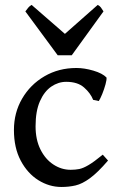

<svg xmlns="http://www.w3.org/2000/svg" viewBox="-20 -745 483 780"><path d="M418.9 -92.8Q376.5 -43.5 345.2 -20.8Q314 2 287.1 8.3Q260.3 14.6 229.5 14.6Q180.2 14.6 136 -12.9Q91.8 -40.5 64.2 -92.5Q36.6 -144.5 36.6 -216.8Q36.6 -287.1 69.8 -344.2Q103 -401.4 160.6 -435.1Q218.3 -468.8 290.5 -468.8Q322.8 -468.8 359.4 -458Q396 -447.3 412.6 -430.2Q414.1 -422.4 408.7 -402.6Q403.3 -382.8 395.3 -363Q387.2 -343.3 381.3 -334.5L358.4 -339.4Q347.7 -366.7 321.5 -389.6Q295.4 -412.6 249 -412.6Q216.8 -412.6 188.2 -393.1Q159.7 -373.5 142.1 -333.5Q124.5 -293.5 124.5 -231.9Q124.5 -177.7 144.3 -137.9Q164.1 -98.1 196.8 -76.7Q229.5 -55.2 267.1 -55.2Q285.6 -55.2 301.8 -58.3Q317.9 -61.5 339.8 -74.5Q361.8 -87.4 397.5 -116.7ZM271.5 -520.5H214.4L83 -698.7Q89.8 -708 95.2 -714.4Q100.6 -720.7 108.4 -725.1L243.7 -607.4L377 -725.1Q385.7 -720.7 390.1 -714.4Q394.5 -708 400.4 -698.7Z"/></svg>

Font: Gentium Book Plus
Style: Regular
Weight: 400
Designer: Victor Gaultney, Annie Olsen, Iska Routamaa, Becca Hirsbrunner
Foundry: SIL International
Version: Version 6.101